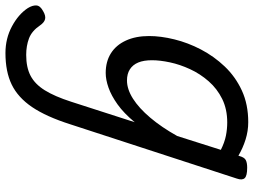

<svg xmlns="http://www.w3.org/2000/svg" viewBox="-208 -424 953 722"><g transform="rotate(90 269.0 -62.5)"><path d="M107 394Q52 394 6.5 369.5Q-39 345 -62 310Q-73 292 -72 277.5Q-71 263 -50 252Q-33 242 -20.5 245Q-8 248 3 264Q24 295 52 305.5Q80 316 114 316Q161 316 192.5 299.5Q224 283 247 246Q270 209 290 147L367 -92Q333 -51 300 -27.5Q267 -4 237 6.5Q207 17 182 17Q139 17 108 -2.5Q77 -22 60 -59Q43 -96 43 -146Q43 -190 55.5 -241Q68 -292 93.5 -341Q119 -390 157.5 -430.5Q196 -471 248 -495Q300 -519 367 -519Q400 -519 432 -509Q464 -499 493 -482L494 -485Q499 -504 509 -509.5Q519 -515 538 -515Q569 -515 577.5 -505.5Q586 -496 579 -476L375 150Q346 241 310 294Q274 347 225.5 370.5Q177 394 107 394ZM210 -63Q243 -63 278.5 -85.5Q314 -108 350 -150.5Q386 -193 419 -252L471 -416Q443 -430 418 -435Q393 -440 368 -440Q318 -440 279.5 -421Q241 -402 213 -370Q185 -338 167.5 -300Q150 -262 142 -224.5Q134 -187 134 -157Q134 -126 142.5 -105.5Q151 -85 168 -74Q185 -63 210 -63Z"/></g></svg>

Font: Playwrite DK Uloopet
Style: Regular
Weight: 400
Designer: Veronika Burian, José Scaglione
Foundry: TypeTogether
Version: Version 1.002